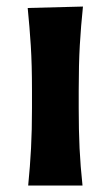

<svg xmlns="http://www.w3.org/2000/svg" viewBox="-20 -572 340 592"><path d="M66.9 0Q72.8 -59.6 75.7 -115Q78.6 -170.4 78.6 -238.3V-293Q78.6 -372.6 75 -430.4Q71.3 -488.3 65.4 -547.4L235.8 -551.8Q229.5 -491.7 226.1 -432.9Q222.7 -374 222.7 -293V-238.3Q222.7 -170.4 225.3 -115Q228 -59.6 234.4 0Z"/></svg>

Font: Pinar-FD SemiBold
Style: Regular
Weight: 600
Designer: Amin Abedi
Version: Version 2.000